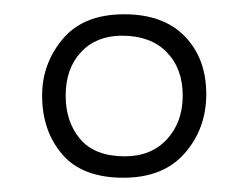

<svg xmlns="http://www.w3.org/2000/svg" viewBox="-20 -802 348 269"><path d="M153 -553Q95 -553 67 -586Q39 -619 39 -668Q39 -713 68 -747.5Q97 -782 154 -782Q209 -782 239 -751Q269 -720 269 -670Q269 -622 239 -587.5Q209 -553 153 -553ZM155 -583Q192 -583 214 -607Q236 -631 236 -668Q236 -706 213.5 -729Q191 -752 151 -752Q115 -752 93.5 -729Q72 -706 72 -668Q72 -631 92.5 -607Q113 -583 155 -583Z"/></svg>

Font: Literata 72pt
Style: Regular
Weight: 400
Designer: Latin by Veronika Burian and Jose Scaglione. Greek by Irene Vlachou. Cyrillic by Vera Evstafieva.
Foundry: TypeTogether
Version: Version 3.002